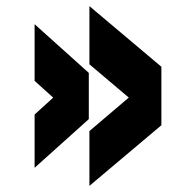

<svg xmlns="http://www.w3.org/2000/svg" viewBox="-20 -645 640 627"><path d="M272 -625 507 -427V-236L272 -38V-217L466 -382V-271L272 -435ZM93 -566 270 -407V-256L93 -97V-271L215 -382V-271L93 -381Z"/></svg>

Font: Martian Mono Condensed
Style: Bold
Weight: 700
Width: 3
Designer: Roman Shamin
Foundry: Evil Martians
Version: Version 1.000